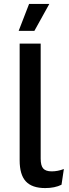

<svg xmlns="http://www.w3.org/2000/svg" viewBox="-20 -947 352 977"><path d="M75 -790 128 -927H231L155 -790ZM187 -725V-140Q187 -104 200 -89.5Q213 -75 243 -75Q274 -75 305 -87L293 -7Q259 10 210 10Q143 10 111.5 -24Q80 -58 80 -131V-725Z"/></svg>

Font: Elaine Sans Medium
Style: Regular
Weight: 500
Designer: Wei Huang
Foundry: Wei Huang
Version: Version 2.001;December 24, 2019;FontCreator 12.0.0.2547 64-b